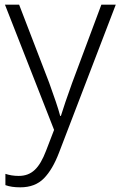

<svg xmlns="http://www.w3.org/2000/svg" viewBox="-20 -552 510 813"><path d="M209 -2 174.8 86.9C147 159.2 115.2 192.9 59.1 192.9C37.6 192.9 19 189.5 2.9 184.1V231.9C20.5 238.3 40.5 241.2 65.9 241.2C107.9 241.2 141.1 228.5 166 203.1C190.9 177.7 211.9 141.6 230 94.2L470.2 -532.2H409.2L285.2 -200.2C263.7 -140.6 248 -94.2 237.8 -61H234.9C225.6 -96.7 209.5 -142.1 188 -202.1L61 -532.2H1Z"/></svg>

Font: Noto Reveo Sans
Style: Regular
Weight: 300
Designer: Monotype Design Team
Foundry: Monotype Imaging Inc.
Version: Version 2.007